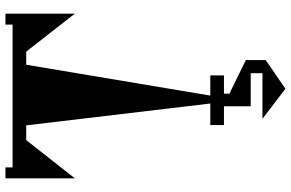

<svg xmlns="http://www.w3.org/2000/svg" viewBox="-201 -639 1065 703"><g transform="rotate(-90 331.5 -287.5)"><path d="M593 -800H633V-546L494 -724H446L333 -50H407V0H340V20L463 80V153L358 225L248 141H415V98H294V0H225V-50H304L224 -724H170L30 -546V-800H70V-774H593Z"/></g></svg>

Font: Chokokutai
Style: Regular
Weight: 400
Designer: 108号,108go
Foundry: Font Zone 108
Version: Version 1.000; ttfautohint (v1.8.3)